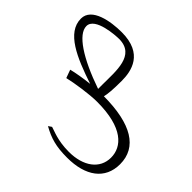

<svg xmlns="http://www.w3.org/2000/svg" viewBox="-313 -656 1216 1216"><g transform="rotate(-45 294.5 -48.0)"><path d="M574 -462C448 -462 382 -304 323 -128C317 -184 306 -248 297 -281L242 -261C256 -204 274 -85 274 -16C274 216 183 296 86 296C-14 296 -77 210 -77 81C-77 -22 -47 -79 -40 -106L-55 -128C-94 -58 -111 -1 -111 99C-111 264 -37 366 97 366C249 366 328 236 329 -11C356 -4 401 0 477 0C566 0 696 -25 696 -218C696 -315 672 -462 574 -462ZM375 -70H336C407 -275 491 -404 565 -404C645 -404 654 -226 654 -200C654 -52 496 -70 375 -70Z"/></g></svg>

Font: Kawkab Mono Light
Style: Regular
Weight: 300
Monospace: yes
Designer: Abdullah Arif
Foundry: Abdullah Arif
Version: Version 1.000;PS 000.500;hotconv 1.0.88;makeotf.lib2.5.64775